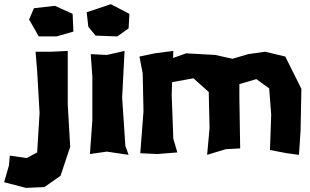

<svg xmlns="http://www.w3.org/2000/svg" viewBox="-105 -743 1505 931"><path d="M67.4 -492.2 75.2 -398.4 86.9 -195.3 75.2 -3.9 24.4 23.4 -57.6 11.7 -61.5 58.6 -85 140.6 20.5 168 110.4 164.1 188.5 109.4 235.4 -31.2 223.6 -234.4V-496.1L145.5 -492.2ZM161.1 -714.8 59.6 -703.1 36.1 -648.4 83 -566.4H168.9L251 -589.8L247.1 -675.8Z M335 -480.5 342.8 -371.1V-160.2L331.1 3.9L413.1 -7.8L518.6 7.8L502.9 -35.2L487.3 -269.5L499 -496.1L413.1 -476.6ZM358.4 -570.3 463.9 -566.4 518.6 -605.5 522.5 -675.8 432.6 -722.7 315.4 -683.6 323.2 -613.3Z M571.3 -468.8 586.9 -386.7 590.8 -203.1 575.2 0 657.2 3.9 754.9 -3.9 735.4 -70.3 727.5 -281.2 729.5 -344.7 833 -363.3 907.2 -296.9 911.1 -121.1 899.4 7.8 989.3 -19.5 1059.6 -23.4 1055.7 -269.5V-335L1137.7 -359.4L1200.2 -314.5L1210 -186.5L1204.1 -15.6L1286.1 0L1344.7 7.8L1352.5 -109.4L1356.4 -312.5L1278.3 -468.8L1180.7 -492.2L1098.6 -480.5L1022.5 -458L938.5 -476.6L797.9 -484.4L734.4 -461.9L735.4 -496.1L645.5 -484.4Z"/></svg>

Font: MaokenAssortedSans-TC
Style: Regular
Weight: 500
Version: Version 0.83